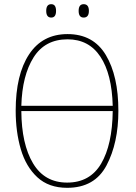

<svg xmlns="http://www.w3.org/2000/svg" viewBox="-20 -888 651 918"><path d="M380 -804Q405 -804 405 -836Q405 -868 380 -868Q356 -868 356 -836Q356 -804 380 -804ZM225 -804Q248 -804 248 -836Q248 -868 225 -868Q201 -868 201 -836Q201 -804 225 -804ZM303 -725Q183 -725 119 -628Q55 -531 55 -359Q55 -258 79.5 -174.5Q104 -91 158.5 -40.5Q213 10 301 10Q433 10 489.5 -97.5Q546 -205 546 -358Q546 -525 486 -625Q426 -725 303 -725ZM519 -382H82Q86 -527 140.5 -613.5Q195 -700 303 -700Q405 -700 460 -617Q515 -534 519 -382ZM82 -357H519Q517 -196 463.5 -105.5Q410 -15 301 -15Q193 -15 138 -107Q83 -199 82 -357Z"/></svg>

Font: Noto Sans Display SemiCondensed Thin
Style: Regular
Weight: 250
Width: 4
Designer: Monotype Design team
Foundry: Monotype Imaging Inc.
Version: 1.000